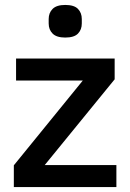

<svg xmlns="http://www.w3.org/2000/svg" viewBox="-20 -757 527 777"><path d="M451 0H36V-88L315 -431H45V-520H444V-436L161 -89H451ZM244 -605Q209 -605 193 -621Q177 -637 177 -662V-680Q177 -705 193 -721Q209 -737 244 -737Q280 -737 295.5 -721Q311 -705 311 -680V-662Q311 -637 295.5 -621Q280 -605 244 -605Z"/></svg>

Font: IBM Plex Sans Medium
Style: Regular
Weight: 500
Designer: Mike Abbink, Paul van der Laan, Pieter van Rosmalen
Foundry: Bold Monday
Version: Version 3.201